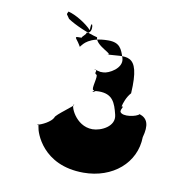

<svg xmlns="http://www.w3.org/2000/svg" viewBox="-79 -867 884 866"><g transform="rotate(10 363.0 -434.0)"><path d="M249 -645C254 -650 277 -689 366 -689C419 -689 429 -661 442 -621C455 -576 392 -543 368 -543H353C359 -543 322 -548 331 -552C344 -552 315 -550 328 -550C345 -546 325 -535 338 -528C351 -528 325 -457 338 -457C351 -455 326 -450 339 -448C352 -450 323 -449 338 -450C353 -451 337 -455 364 -455C427 -455 441 -417 454 -364C467 -312 403 -282 364 -282C284 -282 250 -377 263 -377C276 -377 186 -317 186 -304C177 -284 135 -262 115 -259V-256C117 -260 120 -273 123 -249C125 -227 169 -82 358 -82C492 -82 592 -168 594 -286C610 -343 600 -374 562 -386C553 -373 486 -359 475 -382C474 -398 490 -409 476 -406C479 -421 489 -451 508 -472C520 -668 453 -626 367 -626C411 -626 313 -654 313 -694C269 -705 208 -731 174 -754C161 -776 157 -768 166 -786C199 -778 249 -748 275 -720C275 -790 301 -706 262 -706C266 -700 242 -684 245 -680C212 -680 214 -681 232 -657C247 -637 240 -634 249 -645Z"/></g></svg>

Font: Hussar Przerywany
Style: Regular
Weight: 400
Foundry: Cannot Into Space Fonts
Version: Version 0.982